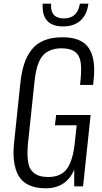

<svg xmlns="http://www.w3.org/2000/svg" viewBox="-20 -1023 560 1054"><path d="M326.2 -877.9Q266.1 -877.9 237.8 -910.2Q213.9 -938.5 213.9 -987.3Q213.9 -994.6 214.4 -1002.9H260.7Q260.3 -996.1 260.3 -990.2Q260.3 -921.9 330.6 -921.9Q406.2 -921.9 418.5 -1002.9H465.3Q457.5 -942.9 422.1 -910.4Q386.7 -877.9 326.2 -877.9ZM231 10.7Q174.8 10.7 137 -7.8Q99.1 -26.4 80.8 -60.1Q62.5 -93.8 56.6 -141.1Q54.2 -162.1 54.2 -185.5Q54.2 -214.4 58.1 -246.6L91.3 -563Q97.7 -624.5 111.8 -669.2Q126 -713.9 152.3 -748.5Q178.7 -783.2 221.2 -800.8Q263.7 -818.4 322.8 -818.4Q427.7 -818.4 466.8 -759.8Q497.1 -715.3 497.1 -637.2Q497.1 -612.8 494.1 -585.4L491.2 -556.6H419.4L422.4 -585.4Q425.3 -614.7 425.3 -638.7Q425.3 -662.1 422.9 -680.7Q417 -719.2 391.8 -738.5Q366.7 -757.8 317.9 -757.8Q285.2 -757.8 260.5 -748.3Q235.8 -738.8 220.2 -723.4Q204.6 -708 193.8 -682.9Q183.1 -657.7 178 -631.8Q172.9 -606 168.9 -570.3L133.8 -237.8Q130.9 -207.5 130.9 -182.1Q130.9 -157.7 133.8 -137.2Q139.2 -95.7 166.3 -73.5Q193.4 -51.3 244.6 -51.3Q315.9 -51.3 348.4 -97.7Q380.9 -144 390.6 -239.7L400.9 -335.4H281.7L288.1 -391.6H477.5L436 0H387.2L387.7 -91.8Q343.3 10.7 231 10.7Z"/></svg>

Font: Oswald
Style: Light
Weight: 300
Designer: Vernon Adams
Foundry: Vernon Adams
Version: 3.0; ttfautohint (v0.95.6-bc232) -l 8 -r 50 -G 200 -x 0 -w "